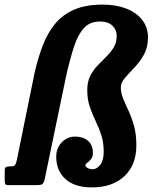

<svg xmlns="http://www.w3.org/2000/svg" viewBox="-60 -805 663 835"><path d="M533 -172.5Q533 -88 481.2 -39Q429.5 10 339 10Q264.5 10 224.5 -26.5Q184.5 -63 184.5 -123Q184.5 -161.5 208.8 -186.2Q233 -211 267 -211Q301 -211 322.5 -192.8Q344 -174.5 344 -140Q344 -124 336.8 -114.2Q329.5 -104.5 320.5 -98Q307.5 -89 312.5 -82Q317.5 -75 326 -72Q334.5 -69 343 -69Q361 -69 376 -88.2Q391 -107.5 391 -145Q391 -186.5 380.2 -218.8Q369.5 -251 355.2 -280.2Q341 -309.5 330.2 -341.2Q319.5 -373 319.5 -413.5Q319.5 -449.5 332.5 -475Q345.5 -500.5 364.5 -520.2Q383.5 -540 402.5 -558.8Q421.5 -577.5 434.5 -598.8Q447.5 -620 447.5 -649Q447.5 -676 428.5 -693.8Q409.5 -711.5 374.5 -711.5Q331.5 -711.5 305.5 -683.5Q279.5 -655.5 262.5 -603.8Q245.5 -552 229 -481L134 -24Q129.5 -7 123 -3.5Q116.5 0 100 0H-21.5Q-34.5 0 -37 -4.2Q-39.5 -8.5 -39.5 -21.5V-62.5Q-39.5 -74.5 -34.2 -78Q-29 -81.5 -19 -81.5H-9.5Q1.5 -81.5 5.8 -87.8Q10 -94 13 -108L91 -491Q106 -556 127 -609.8Q148 -663.5 180.8 -702.8Q213.5 -742 263.5 -763.5Q313.5 -785 387 -785Q443.5 -785 487.8 -768.2Q532 -751.5 557.8 -719.2Q583.5 -687 583.5 -641Q583.5 -599 565.8 -567.2Q548 -535.5 524.5 -511Q501 -486.5 483.2 -466Q465.5 -445.5 465.5 -425Q465.5 -400.5 475.5 -376.2Q485.5 -352 499 -323.2Q512.5 -294.5 522.8 -258Q533 -221.5 533 -172.5Z"/></svg>

Font: Besley* Condensed
Style: Bold Italic
Weight: 700
Width: 3
Italic angle: -13°
Designer: Owen Earl
Foundry: indestructible type*
Version: Version 3.000; ttfautohint (v1.8.3)